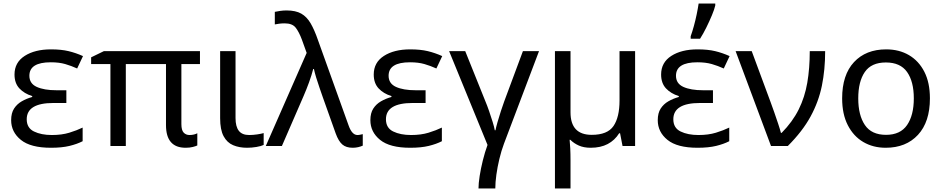

<svg xmlns="http://www.w3.org/2000/svg" viewBox="-20 -825 5329 1085"><path d="M355 -315V-243H282Q131 -243 131 -151Q131 -102 172 -82Q213 -62 273 -62Q329 -62 371.5 -75Q414 -88 447 -104V-27Q416 -11 373 -0.5Q330 10 268 10Q153 10 98 -34.5Q43 -79 43 -146Q43 -186 59.5 -211.5Q76 -237 103 -252.5Q130 -268 162 -277V-282Q117 -296 89.5 -325.5Q62 -355 62 -404Q62 -472 119.5 -509Q177 -546 268 -546Q326 -546 367.5 -536Q409 -526 449 -508L416 -438Q383 -453 348.5 -463Q314 -473 267 -473Q146 -473 146 -397Q146 -353 187.5 -334Q229 -315 299 -315Z M1051 -62Q1065 -62 1076.5 -65Q1088 -68 1095 -72V-3Q1087 1 1069.5 5.5Q1052 10 1029 10Q918 10 918 -118V-463H691V0H604V-463H495V-501L567 -536H1110V-463H1005V-124Q1005 -89 1018 -75.5Q1031 -62 1051 -62Z M1311 -536V-158Q1311 -110 1329.5 -86Q1348 -62 1388 -62Q1410 -62 1433.5 -65.5Q1457 -69 1470 -73V-6Q1456 1 1429 5.5Q1402 10 1376 10Q1332 10 1297.5 -4.5Q1263 -19 1243.5 -55.5Q1224 -92 1224 -157V-536Z M1482 0 1713 -526 1686 -601Q1670 -644 1651 -668.5Q1632 -693 1589 -693Q1571 -693 1557.5 -691Q1544 -689 1533 -687V-758Q1547 -761 1564 -763.5Q1581 -766 1599 -766Q1651 -766 1682.5 -748Q1714 -730 1735.5 -693Q1757 -656 1777 -598L1950 -116Q1969 -62 2000 -62Q2008 -62 2016.5 -64Q2025 -66 2030 -67V-2Q2019 3 2004.5 6.5Q1990 10 1973 10Q1936 10 1914.5 -8.5Q1893 -27 1877 -71L1804 -276Q1796 -300 1785.5 -329.5Q1775 -359 1766.5 -387.5Q1758 -416 1754 -435H1750Q1741 -400 1726.5 -360Q1712 -320 1695 -281L1573 0Z M2385 -315V-243H2312Q2161 -243 2161 -151Q2161 -102 2202 -82Q2243 -62 2303 -62Q2359 -62 2401.5 -75Q2444 -88 2477 -104V-27Q2446 -11 2403 -0.5Q2360 10 2298 10Q2183 10 2128 -34.5Q2073 -79 2073 -146Q2073 -186 2089.5 -211.5Q2106 -237 2133 -252.5Q2160 -268 2192 -277V-282Q2147 -296 2119.5 -325.5Q2092 -355 2092 -404Q2092 -472 2149.5 -509Q2207 -546 2298 -546Q2356 -546 2397.5 -536Q2439 -526 2479 -508L2446 -438Q2413 -453 2378.5 -463Q2344 -473 2297 -473Q2176 -473 2176 -397Q2176 -353 2217.5 -334Q2259 -315 2329 -315Z M3026 -536 2828 -13Q2813 27 2802 73Q2791 119 2785 162.5Q2779 206 2779 240H2684Q2684 212 2690.5 170Q2697 128 2708.5 81.5Q2720 35 2735 -6L2518 -536H2609L2722 -255Q2733 -229 2744 -197Q2755 -165 2764 -136Q2773 -107 2776 -89H2780Q2783 -105 2791.5 -135Q2800 -165 2810.5 -197Q2821 -229 2829 -251L2935 -536Z M3569 -536V0H3498L3484 -72H3479Q3454 -32 3414 -11Q3374 10 3318 10Q3279 10 3251 -2.5Q3223 -15 3203 -35H3199Q3201 -17 3202.5 13Q3204 43 3204 84V240H3116V-536H3204V-190Q3204 -63 3324 -63Q3413 -63 3447 -113Q3481 -163 3481 -257V-536Z M4009 -315V-243H3936Q3785 -243 3785 -151Q3785 -102 3826 -82Q3867 -62 3927 -62Q3983 -62 4025.5 -75Q4068 -88 4101 -104V-27Q4070 -11 4027 -0.5Q3984 10 3922 10Q3807 10 3752 -34.5Q3697 -79 3697 -146Q3697 -186 3713.5 -211.5Q3730 -237 3757 -252.5Q3784 -268 3816 -277V-282Q3771 -296 3743.5 -325.5Q3716 -355 3716 -404Q3716 -472 3773.5 -509Q3831 -546 3922 -546Q3980 -546 4021.5 -536Q4063 -526 4103 -508L4070 -438Q4037 -453 4002.5 -463Q3968 -473 3921 -473Q3800 -473 3800 -397Q3800 -353 3841.5 -334Q3883 -315 3953 -315ZM3883 -606V-620Q3892 -645 3901 -677.5Q3910 -710 3917 -744Q3924 -778 3928 -805H4022V-794Q4017 -772 4003 -738.5Q3989 -705 3971.5 -669.5Q3954 -634 3936 -606Z M4137 -536H4228L4335 -247Q4344 -223 4355.5 -190Q4367 -157 4377.5 -125.5Q4388 -94 4393 -74H4397Q4459 -137 4493.5 -206.5Q4528 -276 4542 -357.5Q4556 -439 4556 -536H4643Q4643 -431 4624.5 -340.5Q4606 -250 4560.5 -166.5Q4515 -83 4432 0H4337Z M5235 -269Q5235 -136 5167.5 -63Q5100 10 4985 10Q4914 10 4858.5 -22.5Q4803 -55 4771 -117.5Q4739 -180 4739 -269Q4739 -402 4806 -474Q4873 -546 4988 -546Q5061 -546 5116.5 -513.5Q5172 -481 5203.5 -419.5Q5235 -358 5235 -269ZM4830 -269Q4830 -174 4867.5 -118.5Q4905 -63 4987 -63Q5068 -63 5106 -118.5Q5144 -174 5144 -269Q5144 -364 5106 -418Q5068 -472 4986 -472Q4904 -472 4867 -418Q4830 -364 4830 -269Z"/></svg>

Font: Noto Sans IKEA
Style: Regular
Weight: 400
Designer: Monotype Design Team
Foundry: Monotype Imaging Inc.
Version: Version 2.001